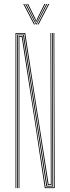

<svg xmlns="http://www.w3.org/2000/svg" viewBox="-20 -970 362 990"><path d="M60 0V-800H110L159.8 -473.8L230.5 -20H242L241 -477L240 -800H244L245 -477L246 -16H226.5L106 -796H64V0ZM68 0V-342.2V-792H103L223 -12H250L249 -477L248 -800H252L252.8 -477L254 -8H219L99 -788H72V-342.2V0ZM76 0V-342.2V-784H96L215 -4H258L256 -800H260L262 0H211L159.5 -343.8L92 -780H80V-342.2V0ZM100 -949.8H105L160 -844H155ZM110 -949.8H115L162 -857.8L166 -849.5H168L172 -857.8L219 -949.8H224L169 -844H165ZM120 -949.8H125L162.5 -873.8L166 -864H168L171.5 -873.8L209 -949.8H214L174 -869.2L169 -858.2H165L160 -869.2ZM229 -949.8H234L179 -844H174Z"/></svg>

Font: Big Shoulders Inline Thin
Style: Regular
Weight: 100
Designer: Patric King
Foundry: XO Type Co
Version: Version 2.002